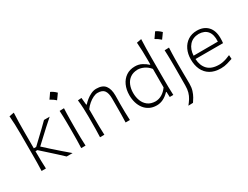

<svg xmlns="http://www.w3.org/2000/svg" viewBox="-82 -1416 2931 2270"><g transform="rotate(-30 1383.0 -281.5)"><path d="M96.7 0H155.8Q152.8 -56.6 151.9 -108.6Q150.9 -160.6 150.9 -221.2V-238.3H177.2L279.8 -146Q320.3 -109.4 360.6 -73Q400.9 -36.6 439 0H520Q468.3 -43.5 417.5 -87.9Q366.7 -132.3 317.4 -176.3L227.1 -258.3L306.2 -332Q352.5 -375.5 400.9 -419.7Q449.2 -463.9 500.5 -508.3H422.9Q386.2 -471.2 347.2 -433.8Q308.1 -396.5 269 -359.4L183.6 -278.3H150.9V-507.8Q150.9 -574.2 152.1 -636.5Q153.3 -698.7 156.7 -761.7L91.3 -749.5Q96.2 -693.4 98.4 -633.3Q100.6 -573.2 100.6 -507.8V-226.1Q100.6 -163.1 99.9 -110.1Q99.1 -57.1 96.7 0Z M650.9 -759.1Q637.5 -739.2 624.9 -720.9Q612.3 -702.7 598.8 -683.9Q618.2 -673.7 637.2 -660.5Q656.3 -647.4 672.9 -631.8Q686.9 -650.6 700.1 -669.1Q713.2 -687.6 726.1 -705.9Q704.1 -727.4 685.6 -740Q667 -752.6 650.9 -759.1ZM637.7 0H696.8Q693.8 -57.1 692.9 -110.1Q691.9 -163.1 691.9 -226.1V-277.3Q691.9 -320.8 692.4 -359.4Q692.9 -397.9 693.8 -434.8Q694.8 -471.7 696.8 -510.3L636.2 -508.3Q638.2 -470.2 639.4 -433.6Q640.6 -397 641.1 -358.9Q641.6 -320.8 641.6 -277.3V-226.1Q641.6 -163.1 640.9 -110.1Q640.1 -57.1 637.7 0Z M894.5 0H953.6Q950.7 -57.1 950 -109.9Q949.2 -162.6 949.2 -224.6V-349.6Q973.1 -383.8 1005.1 -410.6Q1037.1 -437.5 1070.1 -453.4Q1103 -469.2 1129.9 -469.2Q1196.3 -469.2 1221.7 -433.1Q1247.1 -397 1247.1 -326.2V-224.6Q1247.1 -162.6 1246.6 -109.9Q1246.1 -57.1 1243.7 0H1302.2Q1298.8 -57.1 1298.1 -110.1Q1297.4 -163.1 1297.4 -226.1Q1297.4 -247.6 1298.1 -275.9Q1298.8 -304.2 1298.8 -336.9Q1298.8 -425.3 1262.2 -472.4Q1225.6 -519.5 1141.1 -519.5Q1104.5 -519.5 1068.4 -502.4Q1032.2 -485.4 1002.2 -460.9Q972.2 -436.5 953.1 -414.6H945.8L936.5 -512.2L886.2 -508.3Q893.1 -450.7 895.8 -391.6Q898.4 -332.5 898.4 -277.3V-226.1Q898.4 -163.1 897.7 -110.1Q897 -57.1 894.5 0Z M1676.3 -38.6Q1612.8 -40 1572.8 -70.6Q1532.7 -101.1 1513.9 -150.1Q1495.1 -199.2 1495.1 -255.9Q1495.1 -315.4 1514.9 -363.5Q1534.7 -411.6 1575.4 -440.4Q1616.2 -469.2 1678.2 -470.7Q1718.3 -470.2 1761.7 -449.7Q1805.2 -429.2 1839.8 -387.2V-134.8Q1806.2 -87.9 1764.4 -63.5Q1722.7 -39.1 1676.3 -38.6ZM1667 10.3Q1757.8 10.3 1836.4 -72.3H1842.8L1846.2 0H1895Q1892.1 -57.1 1891.4 -110.1Q1890.6 -163.1 1890.6 -226.1V-507.8Q1890.6 -574.2 1891.8 -636.5Q1893.1 -698.7 1896 -761.7L1831.1 -749.5Q1835.9 -693.4 1837.9 -633.3Q1839.8 -573.2 1839.8 -507.8V-447.3H1833Q1804.7 -474.1 1762.9 -496.8Q1721.2 -519.5 1668.9 -519.5Q1598.1 -519.5 1547.6 -485.1Q1497.1 -450.7 1470 -391.1Q1442.9 -331.5 1442.9 -255.9Q1442.9 -202.1 1457 -154.1Q1471.2 -106 1499.3 -69.1Q1527.3 -32.2 1569.3 -11Q1611.3 10.3 1667 10.3Z M2084.5 -759.1Q2071.1 -739.2 2058.5 -720.9Q2045.8 -702.7 2032.4 -683.9Q2051.8 -673.7 2070.8 -660.5Q2089.9 -647.4 2106.5 -631.8Q2120.5 -650.6 2133.7 -669.1Q2146.8 -687.6 2159.7 -705.9Q2137.7 -727.4 2119.2 -740Q2100.6 -752.6 2084.5 -759.1ZM1985.8 199.7 2049.8 197.3Q2065.9 174.8 2083.7 143.8Q2101.6 112.8 2114.3 72.5Q2127 32.2 2127 -18.1Q2127 -49.8 2126.5 -84.2Q2126 -118.7 2125.5 -165Q2125 -211.4 2125 -277.3Q2125 -320.8 2125.5 -359.4Q2126 -397.9 2127.2 -434.8Q2128.4 -471.7 2130.4 -510.3L2069.8 -508.3Q2071.8 -470.2 2072.8 -433.6Q2073.7 -397 2074.2 -358.9Q2074.7 -320.8 2074.7 -277.3L2073.7 -27.8Q2073.7 25.9 2062.5 64.9Q2051.3 104 2031.5 135.7Q2011.7 167.5 1985.8 199.7Z M2542.5 10.3Q2589.8 10.3 2632.1 -2.4Q2674.3 -15.1 2704.1 -24.9L2700.7 -78.1Q2673.3 -65.4 2646 -56.4Q2618.7 -47.4 2593.3 -42.7Q2567.9 -38.1 2545.9 -38.1Q2441.4 -38.1 2389.9 -91.6Q2338.4 -145 2334.5 -236.3H2710Q2712.4 -252 2713.1 -268.3Q2713.9 -284.7 2713.9 -304.2Q2713.9 -407.2 2660.2 -463.4Q2606.4 -519.5 2513.7 -519.5Q2443.8 -519.5 2392.1 -485.8Q2340.3 -452.1 2312 -393.1Q2283.7 -334 2283.7 -257.8Q2283.7 -180.2 2311.8 -119.6Q2339.8 -59.1 2397.5 -24.4Q2455.1 10.3 2542.5 10.3ZM2666 -282.7 2334.5 -281.7Q2338.4 -366.7 2385.3 -419.9Q2432.1 -473.1 2514.6 -475.1Q2593.8 -472.7 2632.8 -424.1Q2671.9 -375.5 2666 -282.7Z"/></g></svg>

Font: Pinar-VF-FD
Style: Regular
Weight: 300
Designer: Amin Abedi
Version: Version 3.0